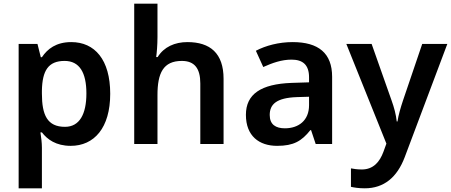

<svg xmlns="http://www.w3.org/2000/svg" viewBox="-20 -780 2443 1040"><path d="M366 -552C284 -552 237 -515 207 -470H201L183 -542H81V240H207V20C207 -6 203 -38 199 -63H207C236 -25 283 10 363 10C490 10 577 -87 577 -272C577 -457 493 -552 366 -552ZM330 -450C411 -450 448 -386 448 -274C448 -162 411 -93 332 -93C236 -93 207 -157 207 -273V-289C209 -397 241 -450 330 -450Z M833 -579V-760H707V0H833V-265C833 -384 864 -450 965 -450C1034 -450 1065 -409 1065 -328V0H1191V-353C1191 -492 1118 -552 995 -552C927 -552 868 -526 834 -471H826C829 -491 833 -536 833 -579Z M1565 -552C1490 -552 1419 -533 1366 -505L1406 -417C1455 -439 1505 -457 1559 -457C1619 -457 1654 -430 1654 -361V-334L1560 -331C1393 -325 1312 -270 1312 -158C1312 -43 1384 10 1481 10C1571 10 1614 -16 1661 -75H1665L1690 0H1779V-364C1779 -492 1705 -552 1565 -552ZM1588 -254 1654 -256V-210C1654 -127 1597 -85 1523 -85C1474 -85 1441 -105 1441 -157C1441 -215 1477 -250 1588 -254Z M1856 -542 2073 -2 2057 42C2037 97 2002 138 1940 138C1917 138 1895 135 1881 132V232C1899 236 1923 240 1956 240C2060 240 2131 180 2172 72L2403 -542H2267L2163 -236C2150 -197 2138 -156 2133 -122H2129C2125 -160 2115 -197 2101 -236L1993 -542Z"/></svg>

Font: Noto Sans Telugu SemiBold
Style: Regular
Weight: 600
Designer: Jelle Bosma - Monotype Design Team
Foundry: Monotype Imaging Inc.
Version: Version 2.005